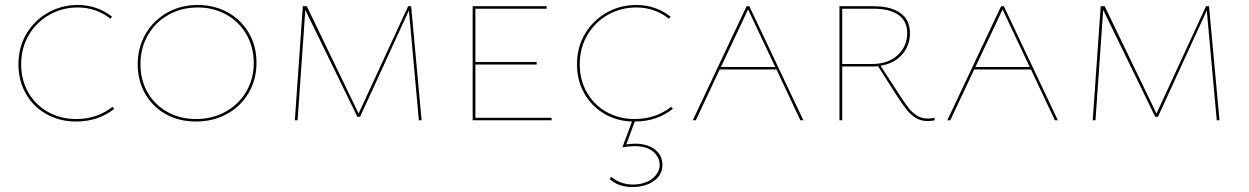

<svg xmlns="http://www.w3.org/2000/svg" viewBox="-20 -483 5017 771"><path d="M54 -225Q54 -293 86 -347Q118 -401 172.5 -432Q227 -463 292 -463Q370 -463 430 -416L423 -408Q366 -453 292 -453Q230 -453 178 -423.5Q126 -394 95.5 -342Q65 -290 65 -225Q65 -162 93.5 -112Q122 -62 172.5 -33.5Q223 -5 286 -5Q369 -5 432 -54L439 -46Q374 5 286 5Q220 5 167 -24.5Q114 -54 84 -106.5Q54 -159 54 -225Z M533 -225Q533 -292 564.5 -346.5Q596 -401 651 -432Q706 -463 774 -463Q841 -463 895 -433Q949 -403 979.5 -350Q1010 -297 1010 -231Q1010 -164 978.5 -110Q947 -56 891.5 -25.5Q836 5 767 5Q699 5 646 -24.5Q593 -54 563 -106.5Q533 -159 533 -225ZM999 -230Q999 -293 970 -344Q941 -395 889.5 -424Q838 -453 774 -453Q709 -453 656.5 -423.5Q604 -394 574 -342Q544 -290 544 -225Q544 -162 572.5 -112Q601 -62 652 -33.5Q703 -5 767 -5Q832 -5 885 -34Q938 -63 968.5 -114.5Q999 -166 999 -230Z M1662 0 1622 -441 1426 -14H1415L1206 -443L1175 0H1164L1196 -458H1212L1420 -27L1619 -458H1631L1673 0Z M2195 -10V0H1878V-458H2175V-448H1889V-234H2135V-224H1889V-10Z M2640 179Q2640 219 2606 243.5Q2572 268 2519 268Q2463 268 2428 236L2434 227Q2472 258 2521 258Q2569 258 2599 234.5Q2629 211 2629 179Q2629 148 2603 126Q2577 104 2530 104Q2504 104 2479 109L2518 5Q2455 3 2404.5 -27.5Q2354 -58 2325.5 -109.5Q2297 -161 2297 -225Q2297 -293 2329 -347Q2361 -401 2415.5 -432Q2470 -463 2535 -463Q2613 -463 2673 -416L2666 -408Q2609 -453 2535 -453Q2473 -453 2421 -423.5Q2369 -394 2338.5 -342Q2308 -290 2308 -225Q2308 -162 2336.5 -112Q2365 -62 2415.5 -33.5Q2466 -5 2529 -5Q2612 -5 2675 -54L2682 -46Q2617 5 2529 5L2495 97Q2513 94 2530 94Q2580 94 2610 117.5Q2640 141 2640 179Z M3098 -204H2870L2774 0H2762L2978 -458H2989L3206 0H3194ZM3093 -214 2984 -445 2875 -214Z M3734 0Q3719 3 3705 3Q3678 3 3658 -9Q3638 -21 3621.5 -41.5Q3605 -62 3578 -104L3506 -217Q3498 -216 3482 -216H3362V0H3351V-458H3487Q3558 -458 3596 -430.5Q3634 -403 3634 -350Q3634 -300 3602.5 -264Q3571 -228 3516 -219L3588 -108Q3614 -68 3629 -49Q3644 -30 3662.5 -18.5Q3681 -7 3706 -7Q3719 -7 3732 -10ZM3482 -226Q3546 -226 3584.5 -261.5Q3623 -297 3623 -350Q3623 -398 3588 -423Q3553 -448 3487 -448H3362V-226Z M4120 -204H3892L3796 0H3784L4000 -458H4011L4228 0H4216ZM4115 -214 4006 -445 3897 -214Z M4866 0 4826 -441 4630 -14H4619L4410 -443L4379 0H4368L4400 -458H4416L4624 -27L4823 -458H4835L4877 0Z"/></svg>

Font: Ysabeau SC Hairline
Style: Regular
Weight: 100
Designer: Christian Thalmann (Catharsis Fonts)
Version: Version 0.003